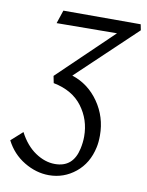

<svg xmlns="http://www.w3.org/2000/svg" viewBox="-132 -465 623 812"><g transform="rotate(10 179.5 -59.0)"><path d="M-52 172 -3 128Q25 182 66.5 210Q108 238 151 238Q229 238 247 155Q253 128 253 102Q253 30 211 -26Q169 -82 87 -98L81 -128L314 -352L55 -350L74 -407H406L411 -382L159 -143Q230 -120 274 -56.5Q318 7 318 86Q318 116 313 138Q298 208 248 248.5Q198 289 134 289Q79 289 27.5 258Q-24 227 -52 172Z"/></g></svg>

Font: LXGW Bright GB
Style: Italic
Weight: 400
Italic angle: -12°
Designer: Christian Thalmann (Catharsis Fonts)
Foundry: LXGW / Christian Thalmann (Catharsis Fonts) / Fontworks Inc.
Version: Version 5.510